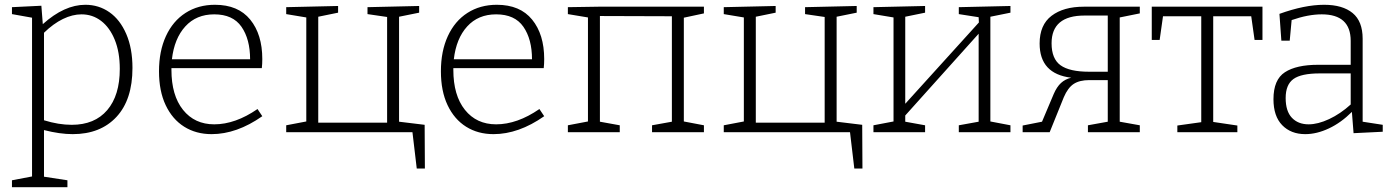

<svg xmlns="http://www.w3.org/2000/svg" viewBox="-20 -553 5825 803"><path d="M534 -269Q534 -136 467 -64Q400 8 284 8Q230 8 164 -9V186L262 201V230H30V201L114 185V-479L30 -494V-523L153 -529L159 -452Q249 -533 337 -533Q393 -533 437.5 -502Q482 -471 508 -411Q534 -351 534 -269ZM481 -265Q481 -335 460 -386.5Q439 -438 403 -465.5Q367 -493 321 -493Q283 -493 243 -473.5Q203 -454 164 -416V-50Q225 -31 280 -31Q376 -31 428.5 -92.5Q481 -154 481 -265Z M1057 -97 1077 -67Q970 8 865 8Q800 8 750.5 -23Q701 -54 673 -113Q645 -172 645 -255Q645 -339 674 -402Q703 -465 756 -499Q809 -533 879 -533Q976 -533 1026.5 -471Q1077 -409 1077 -306Q1077 -285 1075 -268H697V-261Q697 -154 745.5 -93.5Q794 -33 876 -33Q964 -33 1057 -97ZM699 -305H1026Q1026 -389 990 -441Q954 -493 876 -493Q801 -493 755 -442.5Q709 -392 699 -305Z M1756 -31 1757 152H1723L1705 0H1177V-29L1261 -45V-480L1177 -494V-523L1394 -528V-500L1311 -483V-40H1599V-482L1517 -494V-523L1733 -528V-500L1649 -483V-44Z M2236 -97 2256 -67Q2149 8 2044 8Q1979 8 1929.5 -23Q1880 -54 1852 -113Q1824 -172 1824 -255Q1824 -339 1853 -402Q1882 -465 1935 -499Q1988 -533 2058 -533Q2155 -533 2205.5 -471Q2256 -409 2256 -306Q2256 -285 2254 -268H1876V-261Q1876 -154 1924.5 -93.5Q1973 -33 2055 -33Q2143 -33 2236 -97ZM1878 -305H2205Q2205 -389 2169 -441Q2133 -493 2055 -493Q1980 -493 1934 -442.5Q1888 -392 1878 -305Z M2924 -525V-497L2840 -479V-45L2924 -29V0H2707V-29L2790 -44V-485L2489 -486V-44L2572 -29V0H2355V-29L2439 -45V-480L2355 -494V-523L2483 -525Z M3586 -31 3587 152H3553L3535 0H3007V-29L3091 -45V-480L3007 -494V-523L3224 -528V-500L3141 -483V-40H3429V-482L3347 -494V-523L3563 -528V-500L3479 -483V-44Z M4206 -528V-500L4122 -483V-45L4206 -29V0H3990V-29L4073 -44V-412L3766 -70V-44L3849 -29V0H3633V-29L3717 -45V-480L3633 -494V-523L3849 -528V-500L3766 -483V-119L4074 -459L4073 -481L3990 -494V-523Z M4747 -497 4663 -480V-44L4747 -29V0H4530V-29L4613 -44V-218H4536Q4495 -218 4470.5 -202Q4446 -186 4429 -146L4370 0H4257V-28L4338 -44L4387 -160Q4400 -190 4417.5 -206Q4435 -222 4460 -228Q4328 -244 4328 -371Q4328 -449 4378 -487Q4428 -525 4513 -525H4747ZM4613 -253V-488H4516Q4378 -488 4378 -372Q4378 -307 4415.5 -280Q4453 -253 4535 -253Z M4797 -386V-525H5260V-386H5227L5213 -485H5054V-43L5155 -28V0H4904V-28L5004 -42V-485H4844L4830 -386Z M5679 -44 5763 -31V-2L5641 4L5634 -85Q5589 -40 5538 -16Q5487 8 5439 8Q5379 8 5342.5 -29.5Q5306 -67 5306 -138Q5306 -220 5354 -251Q5402 -282 5492 -282H5629V-382Q5629 -493 5508 -493Q5451 -493 5382 -469L5374 -383H5339L5331 -495Q5436 -533 5518 -533Q5595 -533 5637 -498.5Q5679 -464 5679 -391ZM5453 -33Q5492 -33 5539 -55Q5586 -77 5629 -116V-246H5500Q5422 -246 5389.5 -222.5Q5357 -199 5357 -143Q5357 -88 5383 -60.5Q5409 -33 5453 -33Z"/></svg>

Font: Bitter Pro Light
Style: Regular
Weight: 300
Designer: Sol Matas, and Bitter project Authors
Foundry: Sol Matas
Version: Version 1.010